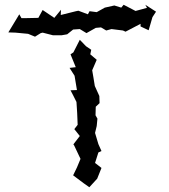

<svg xmlns="http://www.w3.org/2000/svg" viewBox="-20 -747 708 806"><path d="M61 -687 15 -611 45 -610 98 -605 127 -593 151 -608 159 -610 202 -599H239L262 -603L287 -623L315 -625L343 -608L382 -630L404 -632L426 -619L448 -625L496 -619L507 -614L570 -647V-636L604 -620L620 -675L635 -698L590 -727L597 -714L549 -701L499 -727L489 -715L460 -724L420 -715L386 -696L356 -700L349 -687L309 -702L299 -700L235 -684L236 -706L208 -672L159 -705L141 -672L93 -671H70ZM272 -462 293 -429 303 -369 276 -368 287 -347 301 -319 304 -272 306 -223 292 -205 315 -176 288 -141 291 -137 318 -80 303 -44 287 -11 331 22 355 39 388 3 406 -42 379 -63 393 -107 406 -113 393 -142 379 -189 386 -218 389 -249 381 -263 382 -299 398 -314 397 -344 378 -386 372 -423 367 -452 386 -496 359 -519 363 -538 341 -553 315 -580 288 -527 276 -519 298 -465Z"/></svg>

Font: チョークS
Style: Regular
Weight: 400
Designer: [Stick] Fontworks Inc.
Foundry: [Stick] Fontworks Inc.
Version: Version 1.200;FEAKit 1.0